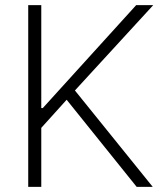

<svg xmlns="http://www.w3.org/2000/svg" viewBox="-20 -727 637 747"><path d="M89.8 -707H140.6V-306.6H146.5L509.8 -707H576.2L271.5 -375L574.2 0H511.7L239.3 -338.9L140.6 -229.5V0H89.8Z"/></svg>

Font: Pretendard ExtraLight
Style: Regular
Weight: 200
Designer: Base glyphs from Inter by Rasmus Andersson; Hangeul glyphs from Noto Sans CJK(Source Han Sans) by Jang Soo-young and Kan
Foundry: Kil Hyung-jin
Version: Version 1.309